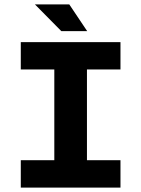

<svg xmlns="http://www.w3.org/2000/svg" viewBox="-20 -850 640 870"><path d="M257.8 -709 138.2 -830.1H293.9L375 -709ZM74.2 0V-124H226.1V-535.2H74.2V-659.2H525.9V-535.2H374V-124H525.9V0Z"/></svg>

Font: Office Code Pro D Bold
Style: Regular
Weight: 700
Designer: Nathan Rutzky & Paul D. Hunt
Foundry: Adobe Systems Incorporated
Version: Version 1.004;PS 001.004;hotconv 1.0.70;makeotf.lib2.5.58329